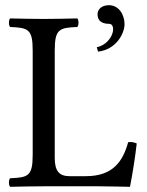

<svg xmlns="http://www.w3.org/2000/svg" viewBox="-20 -718 568 740"><path d="M400 -698C370 -698 356 -680 356 -664C356 -648 361 -626 402 -626C410 -626 416 -618 416 -605C416 -582 395 -545 353 -536L358 -519C428 -527 460 -589 460 -625C460 -661 438 -698 400 -698ZM149 0H361.7C389 0 481 2 481 2C491 -48 501 -113 507 -165C497.2 -169.7 486.4 -171.8 474 -170C454 -98 417 -39 311 -39H248C209 -39 191 -58 191 -109V-523C191 -606 208 -611 278 -614C284 -620 284 -641 278 -647C233 -646 186.1 -645 148 -645C111.9 -645 65 -646 19 -647C13 -641 13 -620 19 -614C89 -611 106 -606 106 -523V-122C106 -39 89 -34 19 -31C13 -25 13 -4 19 2C58 1 115.3 0 149 0Z"/></svg>

Font: Libertinus Math
Style: Regular
Weight: 400
Designer: Philipp H. Poll
Foundry: Khaled Hosny
Version: Version 6.2